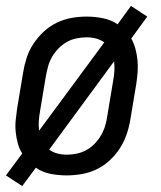

<svg xmlns="http://www.w3.org/2000/svg" viewBox="-22 -584 542 648"><path d="M53 44 -2 8 53 -66Q43 -82 38 -100.5Q33 -119 31 -139Q29 -159 31 -179Q33 -199 36 -219L56 -339Q60 -364 68 -389Q76 -414 91 -436.5Q106 -459 126 -477.5Q146 -496 170 -507.5Q194 -519 219.5 -523.5Q245 -528 270 -528Q298 -528 325.5 -522.5Q353 -517 375 -502L420 -564L475 -528L421 -454Q430 -438 435 -419.5Q440 -401 442 -381Q444 -361 442.5 -341Q441 -321 438 -301L418 -181Q414 -156 405.5 -131Q397 -106 382.5 -83.5Q368 -61 348 -42.5Q328 -24 304 -12.5Q280 -1 254 3.5Q228 8 203 8Q175 8 147.5 2.5Q120 -3 99 -18ZM110 -143 330 -441Q317 -450 302 -454Q287 -458 270 -458Q254 -458 236.5 -454.5Q219 -451 204 -442.5Q189 -434 176 -421Q163 -408 154 -392.5Q145 -377 140.5 -360.5Q136 -344 133 -328L113 -208Q110 -192 109 -175.5Q108 -159 110 -143ZM204 -62Q220 -62 237 -65.5Q254 -69 269.5 -77.5Q285 -86 297.5 -99Q310 -112 319 -127.5Q328 -143 333 -159.5Q338 -176 340 -192L360 -312Q363 -328 364 -344.5Q365 -361 363 -377L144 -79Q156 -70 171.5 -66Q187 -62 204 -62Z"/></svg>

Font: Iosevka Term Curly Oblique
Style: Regular
Weight: 400
Italic angle: -9°
Designer: Belleve Invis
Foundry: Belleve Invis
Version: Version 32.3.0